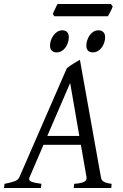

<svg xmlns="http://www.w3.org/2000/svg" viewBox="-37 -943 617 963"><path d="M181.2 -216.8 111.3 -54.2Q104.5 -39.1 118.9 -32.5Q133.3 -25.9 170.9 -21L168 0H-17.1L-14.2 -21Q16.6 -26.9 35.2 -33.4Q53.7 -40 60.1 -54.2L297.9 -600.1Q304.2 -606 313 -612.1Q321.8 -618.2 331.1 -623.8Q340.3 -629.4 348.9 -634.5Q357.4 -639.6 363.8 -643.1L469.2 -54.2Q470.2 -47.4 472.9 -42.2Q475.6 -37.1 481.4 -33Q487.3 -28.8 497.3 -25.9Q507.3 -22.9 522.9 -21L521 0H333L335 -21Q369.6 -23.4 384.8 -31Q399.9 -38.6 397 -54.2L368.7 -216.8ZM360.8 -261.2 314.9 -526.9 200.2 -261.2ZM308.1 -756.3Q308.1 -742.7 303.7 -729.2Q299.3 -715.8 291.5 -704.8Q283.7 -693.8 272.2 -687Q260.7 -680.2 247.1 -680.2Q231.4 -680.2 222.7 -689Q213.9 -697.8 213.9 -714.4Q213.9 -727.5 218.5 -741Q223.1 -754.4 231.2 -765.6Q239.3 -776.9 250.7 -783.9Q262.2 -791 275.9 -791Q291 -791 299.6 -782Q308.1 -772.9 308.1 -756.3ZM490.2 -756.3Q490.2 -742.7 485.8 -729.2Q481.4 -715.8 473.4 -704.8Q465.3 -693.8 453.9 -687Q442.4 -680.2 428.2 -680.2Q413.1 -680.2 404.5 -689Q396 -697.8 396 -714.4Q396 -727.5 400.4 -741Q404.8 -754.4 412.6 -765.6Q420.4 -776.9 431.6 -783.9Q442.9 -791 457 -791Q472.2 -791 481.2 -782Q490.2 -772.9 490.2 -756.3ZM528.3 -910.6Q526.9 -905.3 523.7 -898.4Q520.5 -891.6 516.8 -884.8Q513.2 -877.9 509.8 -871.6Q506.3 -865.2 503.9 -861.3H235.8L228 -873Q230 -877.9 232.9 -884.5Q235.8 -891.1 239 -897.9Q242.2 -904.8 245.6 -911.4Q249 -918 252 -922.9H519Z"/></svg>

Font: Gentium Plus Am
Style: Italic
Weight: 400
Italic angle: -8°
Designer: J. Victor Gaultney, Annie Olsen, Iska Routamaa, Becca Hirsbrunner
Foundry: SIL International
Version: Version 5.000